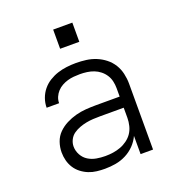

<svg xmlns="http://www.w3.org/2000/svg" viewBox="-132 -826 864 941"><g transform="rotate(-20 300.0 -356.0)"><path d="M256 8Q235 8 213.5 5.5Q192 3 172 -5Q152 -13 134.5 -26.5Q117 -40 105.5 -58Q94 -76 88.5 -97Q83 -118 83 -140Q83 -167 92 -193Q101 -219 120 -238Q139 -257 163.5 -269.5Q188 -282 214 -289Q240 -296 267 -298Q294 -300 321 -300H444V-344Q444 -362 440 -380Q436 -398 426 -413.5Q416 -429 401.5 -440.5Q387 -452 370 -458.5Q353 -465 334.5 -467.5Q316 -470 298 -470Q282 -470 265.5 -468.5Q249 -467 233.5 -462.5Q218 -458 203.5 -450Q189 -442 178 -430Q167 -418 160.5 -403Q154 -388 154 -371H89Q89 -396 97.5 -419.5Q106 -443 121.5 -462Q137 -481 158 -494Q179 -507 202 -514.5Q225 -522 249.5 -525Q274 -528 298 -528Q325 -528 351.5 -524.5Q378 -521 402.5 -511Q427 -501 448 -484.5Q469 -468 483 -445.5Q497 -423 503 -396.5Q509 -370 509 -344V0H444V-95Q432 -69 412 -48.5Q392 -28 366.5 -15Q341 -2 313 3Q285 8 256 8ZM279 -50Q300 -50 320 -53Q340 -56 359 -63Q378 -70 395 -82.5Q412 -95 423 -111.5Q434 -128 439 -148.5Q444 -169 444 -189V-242H321Q302 -242 284 -241Q266 -240 248 -236.5Q230 -233 212.5 -226.5Q195 -220 180 -209.5Q165 -199 156.5 -182Q148 -165 148 -147Q148 -124 159.5 -103Q171 -82 190.5 -70Q210 -58 233 -54Q256 -50 279 -50ZM350 -620H250V-720H350Z"/></g></svg>

Font: Iosevka SS04 Light Extended
Style: Regular
Weight: 300
Width: 7
Monospace: yes
Designer: Belleve Invis
Foundry: Belleve Invis
Version: Version 19.0.0; ttfautohint (v1.8.4)